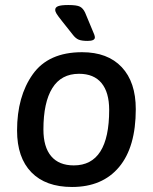

<svg xmlns="http://www.w3.org/2000/svg" viewBox="-20 -738 609 765"><path d="M48 -218Q48 -354 110.5 -442Q173 -530 307 -530Q409 -530 465 -470.5Q521 -411 521 -303Q521 -152 454.5 -72.5Q388 7 267 7Q162 7 105 -51.5Q48 -110 48 -218ZM415 -300Q415 -370 384.5 -407Q354 -444 295 -444Q224 -444 188.5 -387Q153 -330 153 -222Q153 -152 184 -115.5Q215 -79 274 -79Q415 -79 415 -300ZM269 -601 227 -654Q211 -674 205.5 -683Q200 -692 200 -699Q200 -709 212 -713.5Q224 -718 252 -718Q286 -718 298.5 -711.5Q311 -705 319 -688L349 -616Q358 -597 358 -589Q358 -575 329 -575Q306 -575 293.5 -580Q281 -585 269 -601Z"/></svg>

Font: Asap-MediumItalic
Style: Italic
Weight: 500
Italic angle: -6°
Designer: Pablo Cosgaya
Foundry: Omnibus-Type
Version: Version 2.000; ttfautohint (v1.8)